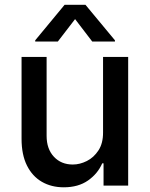

<svg xmlns="http://www.w3.org/2000/svg" viewBox="-20 -787 634 814"><path d="M416.9 -226.2V-545.5H523.4V0H419V-94.5H413.4Q394.5 -50.8 353.2 -21.8Q311.8 7.1 250.4 7.1Q197.8 7.1 157.5 -16.2Q117.2 -39.4 94.3 -85.2Q71.4 -131 71.4 -198.5V-545.5H177.6V-211.3Q177.6 -155.5 208.5 -122.5Q239.3 -89.5 288.7 -89.5Q318.5 -89.5 348.2 -104.4Q377.8 -119.3 397.5 -149.5Q417.3 -179.7 416.9 -226.2ZM371.1 -610.8 298.3 -706 225.1 -610.8H129.3V-616.1L253.9 -766.7H342.3L467.3 -616.1V-610.8Z"/></svg>

Font: InterMG Medium
Style: Regular
Weight: 500
Designer: Rasmus Andersson
Foundry: rsms
Version: Version 3.019;December 26, 2023;FontCreator 15.0.0.2955 64-b